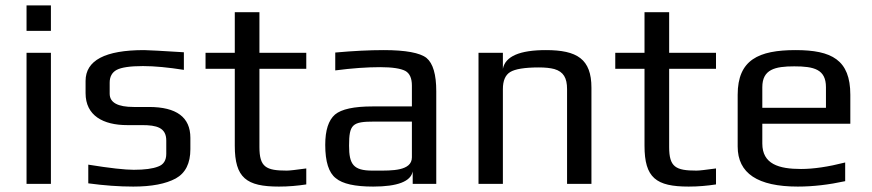

<svg xmlns="http://www.w3.org/2000/svg" viewBox="-20 -679 3219 709"><path d="M168 -565V-659H78V-565ZM168 0V-484H78V0Z M450 -217H505C558 -217 594 -208 594 -160V-111C594 -87 584 -71 564 -64C544 -56 514 -52 474 -52C442 -52 386 -58 306 -71V-2C365 6 420 10 472 10C540 10 592 0 629 -20C665 -40 683 -76 683 -128V-170C683 -246 632 -284 530 -284H474C415 -284 385 -300 385 -333V-374C385 -396 394 -412 411 -421C428 -430 460 -435 508 -435C551 -435 602 -430 659 -421V-486C577 -491 528 -494 512 -494C368 -494 296 -456 296 -380V-335C296 -252 361 -217 450 -217Z M938 -136V-425H1111V-484H938V-634H847V-484H739V-425H847V-141C847 -22 890 10 1010 10C1045 10 1079 7 1111 2V-57C1074 -52 1050 -49 1039 -49C962 -49 938 -62 938 -136Z M1591 0V-342C1591 -404 1579 -445 1555 -465C1531 -484 1478 -494 1397 -494C1344 -494 1284 -491 1218 -485V-419C1279 -427 1335 -431 1384 -431C1429 -431 1460 -426 1477 -417C1493 -408 1501 -390 1501 -363V-286H1356C1287 -286 1241 -276 1217 -256C1193 -235 1181 -198 1181 -144C1181 -82 1194 -41 1220 -21C1245 0 1291 10 1358 10C1448 10 1497 -9 1504 -46V0ZM1269 -141C1269 -220 1281 -230 1362 -230H1501V-98C1501 -47 1425 -49 1373 -49H1355C1285 -49 1269 -72 1269 -141Z M1996 -494C1899 -494 1846 -471 1837 -425V-484H1747V0H1837V-350C1837 -381 1846 -402 1864 -413C1882 -424 1917 -430 1970 -430C1993 -430 2012 -428 2027 -424C2061 -414 2074 -391 2074 -350V0H2164V-355C2164 -461 2111 -494 1996 -494Z M2451 -136V-425H2624V-484H2451V-634H2360V-484H2252V-425H2360V-141C2360 -22 2403 10 2523 10C2558 10 2592 7 2624 2V-57C2587 -52 2563 -49 2552 -49C2475 -49 2451 -62 2451 -136Z M2918 -494C2781 -494 2704 -458 2704 -329V-138C2704 -39 2778 10 2926 10C2983 10 3041 3 3101 -10V-79C3038 -63 2984 -55 2938 -55C2856 -55 2795 -73 2795 -149V-222H3120V-329C3120 -458 3051 -494 2918 -494ZM2913 -434C2986 -434 3030 -423 3030 -357V-281H2795V-357C2795 -423 2842 -434 2913 -434Z"/></svg>

Font: Gamestation Text
Style: Bold
Weight: 400
Designer: Jonas Hecksher
Foundry: Jonas Hecksher, Playtypeª, e-types AS
Version: Version 1.003